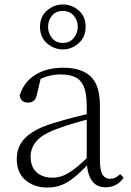

<svg xmlns="http://www.w3.org/2000/svg" viewBox="-20 -825 586 859"><path d="M191 14Q133 14 94 -19Q55 -52 55 -114Q55 -151 71.5 -180.5Q88 -210 125.5 -234Q163 -258 225 -276Q268 -289 312.5 -300.5Q357 -312 397 -321V-297Q357 -287 315.5 -275Q274 -263 237 -249Q170 -225 143.5 -194Q117 -163 117 -125Q117 -78 144 -54Q171 -30 215 -30Q240 -30 263.5 -39.5Q287 -49 316.5 -72Q346 -95 386 -134L392 -89H373Q341 -55 313 -32Q285 -9 256 2.5Q227 14 191 14ZM453 13Q411 13 390.5 -17.5Q370 -48 368 -102V-106V-350Q368 -407 355 -437.5Q342 -468 316 -480Q290 -492 250 -492Q220 -492 190 -483Q160 -474 128 -454L164 -482L145 -402Q141 -382 131 -374Q121 -366 105 -366Q74 -366 68 -397Q85 -456 136 -489Q187 -522 263 -522Q345 -522 386 -482.5Q427 -443 427 -354V-113Q427 -61 439 -43Q451 -25 473 -25Q486 -25 496 -30Q506 -35 518 -46L533 -30Q518 -8 497.5 2.5Q477 13 453 13ZM261 -633Q292 -633 310 -655Q328 -677 328 -705Q328 -734 310 -755Q292 -776 261 -776Q230 -776 212.5 -755Q195 -734 195 -705Q195 -677 212.5 -655Q230 -633 261 -633ZM261 -604Q222 -604 190.5 -631Q159 -658 159 -705Q159 -751 190.5 -778Q222 -805 261 -805Q301 -805 332 -778.5Q363 -752 363 -705Q363 -659 332 -631.5Q301 -604 261 -604Z"/></svg>

Font: Noto Serif TC
Style: Regular
Weight: 200
Designer: Ryoko NISHIZUKA 西塚涼子 (kana & ideographs); Frank Grießhammer (Latin, Greek & Cyrillic); Wenlong ZHANG 张文龙 (bopomofo); San
Foundry: Adobe
Version: Version 2.001;hotconv 1.1.0;makeotfexe 2.6.0